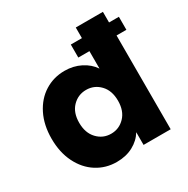

<svg xmlns="http://www.w3.org/2000/svg" viewBox="-168 -890 1028 1048"><g transform="rotate(-30 346.0 -366.0)"><path d="M679 -591H617V0H446V-80Q422 -40 377.5 -16Q333 8 274 8Q205 8 149 -27.5Q93 -63 60.5 -128.5Q28 -194 28 -280Q28 -366 60.5 -431Q93 -496 149 -531Q205 -566 274 -566Q329 -566 374.5 -543Q420 -520 446 -481V-591H376V-673H446V-740H617V-673H679ZM324 -141Q375 -141 410.5 -178Q446 -215 446 -279Q446 -343 410.5 -380Q375 -417 324 -417Q273 -417 237.5 -380.5Q202 -344 202 -280Q202 -216 237.5 -178.5Q273 -141 324 -141Z"/></g></svg>

Font: MSTAGE
Style: Bold
Weight: 700
Designer: Ninad Kale (Devanagari), Jonny Pinhorn (Latin)
Foundry: Indian Type Foundry
Version: 4.004